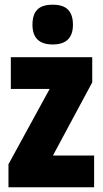

<svg xmlns="http://www.w3.org/2000/svg" viewBox="-20 -796 437 816"><path d="M380 0H16V-98L191 -418H26V-553H372V-446L205 -135H380ZM204 -776Q249 -776 269.5 -754.5Q290 -733 290 -691Q290 -607 204 -607Q118 -607 118 -691Q118 -734 138.5 -755Q159 -776 204 -776Z"/></svg>

Font: Noto Sans Gurmukhi ExtraCondensed Black
Style: Regular
Weight: 900
Width: 2
Designer: Jelle Bosma - Monotype Design Team
Foundry: Monotype Imaging Inc.
Version: Version 2.004; ttfautohint (v1.8.4.7-5d5b)